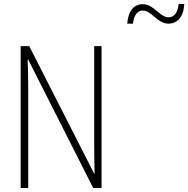

<svg xmlns="http://www.w3.org/2000/svg" viewBox="-20 -946 947 966"><path d="M620 -827H649C654 -874 675 -893 698 -893C743 -893 771 -827 828 -827C871 -827 904 -860 907 -926H879C874 -880 855 -859 828 -859C783 -859 755 -925 698 -925C655 -925 625 -892 620 -827ZM491 0V-714H454V-211C454 -174 455 -120 456 -72H454L127 -714H84V0H122V-512C122 -566 121 -606 119 -646H122L449 0Z"/></svg>

Font: Noto Sans Thai Looped Condensed ExtraLight
Style: Regular
Weight: 200
Width: 3
Designer: Sasikarn Vongin, Ben Mitchell
Foundry: The Fontpad Ltd
Version: Version 1.001